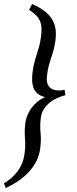

<svg xmlns="http://www.w3.org/2000/svg" viewBox="-60 -801 393 975"><path d="M272 -317.9Q216.3 -302.7 184.8 -273.2Q153.3 -243.7 147.9 -206.1Q145 -186.5 144.5 -172.4Q144 -158.2 144.5 -147Q145 -135.7 146 -126Q147 -116.2 147.5 -104.7Q147.9 -93.3 147.2 -79.1Q146.5 -64.9 144 -44.9Q139.2 -11.7 124.8 17.1Q110.4 45.9 87.6 70.8Q64.9 95.7 34.9 116.5Q4.9 137.2 -30.8 153.8L-40 129.9Q-20.5 118.2 -2.9 103.3Q14.6 88.4 28.3 70.1Q42 51.8 51.3 30Q60.5 8.3 64 -17.1Q66.9 -36.1 67.6 -50Q68.4 -64 68.1 -75.4Q67.9 -86.9 66.9 -97.2Q65.9 -107.4 65.7 -118.9Q65.4 -130.4 65.9 -144.5Q66.4 -158.7 68.8 -178.2Q71.8 -198.2 80.1 -217.8Q88.4 -237.3 101.3 -254.4Q114.3 -271.5 131.3 -285.4Q148.4 -299.3 168.9 -308.1Q147 -313 132.8 -324Q118.7 -335 111.6 -351.6Q104.5 -368.2 103.3 -390.4Q102.1 -412.6 106 -439.9Q110.4 -468.8 116 -489.3Q121.6 -509.8 127.4 -527.8Q133.3 -545.9 138.4 -564Q143.6 -582 147 -606Q151.4 -633.3 150.9 -654.3Q150.4 -675.3 143.8 -692.1Q137.2 -709 123.5 -722.9Q109.9 -736.8 87.9 -751L103 -780.8Q139.2 -764.6 163.8 -746.3Q188.5 -728 202.9 -705.6Q217.3 -683.1 221.7 -655.5Q226.1 -627.9 221.2 -592.8Q216.8 -564 211.4 -544.9Q206.1 -525.9 200.2 -508.5Q194.3 -491.2 188.7 -471.4Q183.1 -451.7 179.2 -421.9Q172.9 -382.3 188.5 -362.1Q204.1 -341.8 237.8 -341.8Q243.7 -341.8 246.6 -341.8Q249.5 -341.8 252 -342Q254.4 -342.3 257.6 -343Q260.7 -343.8 268.1 -345.2L272 -317.9Z"/></svg>

Font: Gentium
Style: Italic
Weight: 400
Italic angle: -7°
Designer: J. Victor Gaultney
Version: Version 1.02; 2005; OFL release